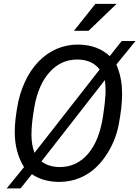

<svg xmlns="http://www.w3.org/2000/svg" viewBox="-20 -958 741 1022"><path d="M373.5 -793.9H451.2L600.6 -937.5H487.8ZM288.1 10.3C290.5 10.3 293 10.3 295.4 10.3C334.5 10.3 371.1 2.9 405.3 -11.2C457 -32.7 501.5 -69.3 538.1 -121.6C574.7 -173.3 599.6 -231 611.8 -294.4C624 -357.9 629.9 -411.6 629.9 -456.5C629.9 -471.2 629.4 -484.9 628.4 -498.5C625 -538.1 615.7 -577.1 599.6 -614.7L701.2 -739.7H627.9L564 -659.2C522 -698.7 467.3 -719.2 400.4 -720.7C397.9 -720.7 395.5 -720.7 393.1 -720.7C315.9 -720.7 242.7 -689.9 184.6 -629.9C155.8 -599.6 131.3 -563.5 112.3 -521.5C92.8 -479 79.1 -433.6 71.3 -384.8C63 -335.9 59.1 -295.9 58.6 -264.2C58.6 -260.7 58.6 -257.3 58.6 -253.9C58.6 -183.6 75.2 -121.6 107.9 -68.4L15.6 44.9H89.4L149.9 -30.8C188 -4.9 233.9 8.8 288.1 10.3ZM147.5 -237.8C147.5 -239.7 147.5 -242.2 147.5 -244.1C147.5 -282.2 152.8 -330.6 163.1 -389.6C177.2 -469.2 204.6 -530.8 245.1 -575.2C285.2 -619.1 334 -641.1 390.1 -641.1C392.6 -641.1 394.5 -641.1 396.5 -641.1C447.3 -639.6 485.4 -621.6 510.3 -587.9L163.6 -144.5C153.3 -171.4 147.9 -202.6 147.5 -237.8ZM541.5 -455.6C540 -427.7 536.1 -389.6 528.8 -341.8C515.6 -253.9 489.3 -186.5 448.7 -139.2C408.2 -92.3 357.9 -68.8 298.3 -68.8C296.4 -68.8 294.4 -68.8 292.5 -68.8C255.4 -70.3 224.6 -80.1 200.7 -99.1L538.1 -531.7C540.5 -513.2 542 -494.6 542 -476.1C542 -469.2 542 -462.4 541.5 -455.6Z"/></svg>

Font: Roboto
Style: Italic
Weight: 400
Italic angle: -12°
Designer: Google
Version: Version 2.137; 2017